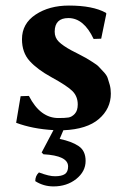

<svg xmlns="http://www.w3.org/2000/svg" viewBox="-20 -459 459 691"><path d="M136.2 96.2 129.9 89.8 172.4 9.3Q96.7 4.9 38.1 -17.1L54.2 -112.8L84 -113.8Q125 -33.7 190.9 -34.2Q213.9 -34.2 226.3 -36.1Q238.8 -38.1 249.3 -49.6Q259.8 -61 259.8 -83Q259.8 -111.8 241 -130.9Q222.2 -149.9 165 -181.2Q114.3 -209 86.7 -239.5Q59.1 -270 59.1 -317.9Q59.1 -374 108.2 -406.5Q157.2 -439 228 -439Q314 -439 360.8 -413.1L362.8 -410.2L344.2 -319.8L316.9 -318.8Q281.7 -394 226.1 -394Q177.2 -394 176.8 -345.2Q176.8 -323.2 191.9 -308.6Q207 -293.9 236.8 -277.8Q240.7 -275.9 262.9 -264.4Q285.2 -252.9 290 -250Q294.9 -247.1 312.5 -236.1Q330.1 -225.1 335.4 -219Q340.8 -212.9 352.3 -200.9Q363.8 -189 367.4 -178.5Q371.1 -168 375 -153.6Q378.9 -139.2 378.9 -122.1Q378.9 -67.9 335.9 -30.8Q293 6.3 208 9.8L194.8 41Q237.8 49.8 262.9 66.7Q288.1 83.5 288.1 120.1Q288.1 158.2 254.4 185.1Q220.7 211.9 172.4 211.9Q136.7 211.9 106.9 192.9Q106.9 173.8 120.1 161.6Q157.7 175.8 178.2 175.3Q201.7 175.3 213.4 167.5Q225.1 159.7 225.1 140.1Q225.1 101.1 136.2 96.2Z"/></svg>

Font: Linux Biolinum O
Style: Bold
Weight: 700
Designer: Philipp H. Poll
Foundry: Philipp H. Poll
Version: Version 1.3.2